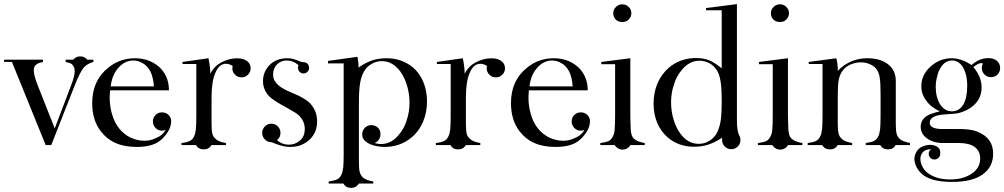

<svg xmlns="http://www.w3.org/2000/svg" viewBox="-21 -705 4880 933"><path d="M188 -415V-404Q165 -399 159 -394Q143 -385 143 -363Q143 -352 148 -332Q152 -315 166 -281L245 -81L324 -289Q342 -335 342 -358Q342 -382 327 -394Q321 -399 298 -404V-415H335Q348 -431 369 -431Q390 -431 403 -415H433V-404Q405 -396 389 -380Q368 -357 341 -287L228 0H201L37 -404H-1V-415Z M514 -266Q513 -254 512.5 -245Q512 -236 512 -231Q512 -188 524 -148Q536 -108 558 -81Q579 -54 612 -37Q647 -21 680 -21Q707 -21 730 -31Q742 -36 752 -41.5Q762 -47 770 -55Q779 -64 784 -74Q779 -72 775 -71Q771 -70 766 -70Q748 -70 735 -83Q722 -96 722 -115Q722 -134 735 -146.5Q748 -159 766 -159Q780 -159 791 -152Q811 -139 811 -115Q810 -86 792 -60Q774 -34 755 -20Q735 -5 707 2Q679 9 644 9Q583 9 541 -10Q499 -28 468 -68Q427 -122 427 -204Q427 -314 505 -376Q561 -422 636 -422Q674 -422 708 -408Q743 -392 764 -368Q800 -326 800 -266ZM727 -285Q725 -309 720.5 -327.5Q716 -346 709 -359Q695 -385 674 -397Q651 -411 627 -411Q585 -411 554 -375Q523 -340 517 -285Z M1001 -347Q1017 -377 1040 -393Q1053 -402 1071 -409.5Q1089 -417 1108 -420Q1127 -423 1145 -421Q1163 -419 1177 -410Q1197 -397 1197 -373Q1197 -355 1184 -342Q1171 -329 1153 -329Q1134 -329 1121 -342Q1108 -355 1108 -373Q1108 -378 1110 -384Q1094 -395 1077 -395Q1044 -395 1026 -352Q1007 -310 1007 -232V-141V-104Q1007 -87 1008 -75Q1009 -63 1011 -55Q1015 -40 1027 -30Q1041 -16 1077 -10V0H1007Q994 21 969 21Q943 21 932 0H861V-10Q888 -13 903 -21Q916 -27 923 -45Q928 -53 931 -78Q932 -89 932.5 -105.5Q933 -122 933 -144V-394H866V-404L992 -422Q1001 -378 1001 -347Z M1469 -399Q1481 -391 1481 -375Q1481 -364 1473 -356Q1465 -348 1454 -348Q1443 -348 1435 -356Q1427 -364 1427 -375Q1427 -383 1430 -388Q1404 -411 1372 -411Q1344 -411 1325 -392Q1306 -372 1306 -343Q1306 -322 1317.5 -306.5Q1329 -291 1347 -279.5Q1365 -268 1386.5 -259Q1408 -250 1428 -241Q1451 -230 1468.5 -217.5Q1486 -205 1497 -189Q1520 -157 1520 -115Q1520 -64 1487 -30Q1448 9 1389 9Q1373 9 1357 5.5Q1341 2 1324 -4Q1313 -9 1306.5 -11Q1300 -13 1298 -14Q1279 -14 1266 -27.5Q1253 -41 1253 -59Q1253 -77 1266 -90.5Q1279 -104 1297 -104Q1316 -104 1329 -91Q1342 -78 1342 -59Q1342 -38 1325 -24Q1350 -2 1382 -2Q1413 -2 1435 -21Q1460 -40 1460 -79Q1460 -102 1449 -121.5Q1438 -141 1418 -155Q1410 -160 1397.5 -167Q1385 -174 1368 -184Q1308 -216 1286 -238Q1257 -270 1257 -310Q1257 -354 1286 -386Q1320 -422 1375 -422Q1388 -422 1401.5 -419Q1415 -416 1438 -406Q1443 -404 1446 -403.5Q1449 -403 1452 -403Q1462 -403 1469 -399Z M1808 -90Q1828 -78 1828 -52Q1828 -38 1820 -26.5Q1812 -15 1799 -10Q1816 -5 1830 -5Q1883 -5 1920 -54Q1944 -82 1956 -123Q1969 -162 1969 -207Q1969 -248 1957 -289Q1945 -329 1924 -358Q1886 -408 1835 -408Q1808 -408 1786 -395Q1764 -384 1750 -361Q1735 -337 1729 -302Q1723 -267 1723 -203V49V83Q1723 100 1724 111.5Q1725 123 1727 131Q1731 146 1743 158Q1758 171 1793 177V187H1723Q1710 208 1685 208Q1660 208 1647 187H1576V177Q1608 172 1618 166Q1631 160 1639 142Q1642 137 1643.5 128Q1645 119 1647 108Q1648 97 1648.5 80.5Q1649 64 1649 43V-397H1573V-409L1716 -429Q1718 -417 1719.5 -406.5Q1721 -396 1721 -386V-377Q1758 -402 1789 -412Q1805 -417 1822 -419.5Q1839 -422 1858 -422Q1930 -422 1985 -378Q2018 -350 2036 -307Q2054 -263 2054 -213Q2054 -159 2035 -114Q2016 -68 1980 -38Q1924 9 1848 9Q1833 9 1814 6Q1795 3 1778.5 -4Q1762 -11 1750.5 -22.5Q1739 -34 1739 -52Q1739 -71 1752 -84Q1765 -97 1783 -97Q1797 -97 1808 -90Z M2237 -347Q2253 -377 2276 -393Q2289 -402 2307 -409.5Q2325 -417 2344 -420Q2363 -423 2381 -421Q2399 -419 2413 -410Q2433 -397 2433 -373Q2433 -355 2420 -342Q2407 -329 2389 -329Q2370 -329 2357 -342Q2344 -355 2344 -373Q2344 -378 2346 -384Q2330 -395 2313 -395Q2280 -395 2262 -352Q2243 -310 2243 -232V-141V-104Q2243 -87 2244 -75Q2245 -63 2247 -55Q2251 -40 2263 -30Q2277 -16 2313 -10V0H2243Q2230 21 2205 21Q2179 21 2168 0H2097V-10Q2124 -13 2139 -21Q2152 -27 2159 -45Q2164 -53 2167 -78Q2168 -89 2168.5 -105.5Q2169 -122 2169 -144V-394H2102V-404L2228 -422Q2237 -378 2237 -347Z M2549 -266Q2548 -254 2547.5 -245Q2547 -236 2547 -231Q2547 -188 2559 -148Q2571 -108 2593 -81Q2614 -54 2647 -37Q2682 -21 2715 -21Q2742 -21 2765 -31Q2777 -36 2787 -41.5Q2797 -47 2805 -55Q2814 -64 2819 -74Q2814 -72 2810 -71Q2806 -70 2801 -70Q2783 -70 2770 -83Q2757 -96 2757 -115Q2757 -134 2770 -146.5Q2783 -159 2801 -159Q2815 -159 2826 -152Q2846 -139 2846 -115Q2845 -86 2827 -60Q2809 -34 2790 -20Q2770 -5 2742 2Q2714 9 2679 9Q2618 9 2576 -10Q2534 -28 2503 -68Q2462 -122 2462 -204Q2462 -314 2540 -376Q2596 -422 2671 -422Q2709 -422 2743 -408Q2778 -392 2799 -368Q2835 -326 2835 -266ZM2762 -285Q2760 -309 2755.5 -327.5Q2751 -346 2744 -359Q2730 -385 2709 -397Q2686 -411 2662 -411Q2620 -411 2589 -375Q2558 -340 2552 -285Z M3003 -598Q2984 -598 2971 -610Q2959 -623 2959 -641Q2959 -659 2972 -671Q2984 -684 3003 -684Q3022 -684 3034 -671Q3047 -659 3047 -641Q3047 -623 3034 -610Q3022 -598 3003 -598ZM3042 -422V-140L3043 -103Q3043 -68 3047 -55Q3050 -39 3062 -29Q3077 -16 3112 -10V0H3042Q3037 10 3026.5 16Q3016 22 3004 22Q2992 22 2982 16Q2972 10 2966 0H2896V-10Q2922 -13 2938 -20Q2951 -28 2958 -44Q2965 -57 2966 -78Q2967 -89 2967.5 -105.5Q2968 -122 2968 -144V-393H2901V-394V-404Z M3486 -211Q3486 -280 3480 -313Q3474 -348 3459 -369Q3445 -388 3424 -399Q3400 -410 3379 -410Q3326 -410 3289 -361Q3265 -333 3253 -291Q3240 -252 3240 -208Q3240 -165 3252 -125Q3264 -84 3285 -56Q3321 -6 3375 -6Q3401 -6 3423 -19Q3444 -30 3460 -54Q3474 -80 3480 -112Q3486 -146 3486 -211ZM3488 -36Q3454 -13 3420 -2Q3390 8 3351 8Q3278 8 3225 -36Q3192 -64 3173 -107Q3155 -150 3155 -201Q3155 -256 3174 -300Q3193 -344 3229 -376Q3285 -423 3361 -423Q3397 -423 3425 -412Q3452 -401 3486 -373V-655H3411H3410V-666L3560 -685V-119Q3560 -69 3571 -47Q3577 -38 3577 -24Q3577 -6 3564 7Q3551 20 3533 20Q3514 20 3501 7Q3488 -6 3488 -24Z M3769 -598Q3750 -598 3737 -610Q3725 -623 3725 -641Q3725 -659 3738 -671Q3750 -684 3769 -684Q3788 -684 3800 -671Q3813 -659 3813 -641Q3813 -623 3800 -610Q3788 -598 3769 -598ZM3808 -422V-140L3809 -103Q3809 -68 3813 -55Q3816 -39 3828 -29Q3843 -16 3878 -10V0H3808Q3803 10 3792.5 16Q3782 22 3770 22Q3758 22 3748 16Q3738 10 3732 0H3662V-10Q3688 -13 3704 -20Q3717 -28 3724 -44Q3731 -57 3732 -78Q3733 -89 3733.5 -105.5Q3734 -122 3734 -144V-393H3667V-394V-404Z M4050 0Q4037 21 4012 21Q3987 21 3974 0H3904V-10Q3918 -12 3928.5 -14.5Q3939 -17 3946 -21Q3959 -29 3966 -45Q3969 -50 3970.5 -59Q3972 -68 3974 -79Q3975 -90 3975.5 -106Q3976 -122 3976 -144V-394H3909V-404L4043 -422Q4050 -395 4050 -369V-361Q4110 -422 4194 -422Q4256 -422 4294 -393Q4332 -364 4332 -311V-104Q4332 -69 4336 -56Q4339 -41 4351 -30Q4363 -18 4401 -10V0H4331Q4320 21 4294 21Q4269 21 4256 0H4186V-10Q4200 -12 4210.5 -14.5Q4221 -17 4228 -21Q4241 -29 4248 -45Q4251 -51 4252.5 -59.5Q4254 -68 4256 -79Q4257 -90 4257.5 -106.5Q4258 -123 4258 -144V-248Q4258 -303 4254 -326Q4251 -350 4240 -366Q4229 -383 4208 -392Q4188 -402 4162 -402Q4136 -402 4111 -391Q4088 -381 4074 -362Q4060 -344 4055 -318Q4052 -305 4051 -285Q4050 -265 4050 -236V-140V-104Q4050 -87 4051 -75.5Q4052 -64 4054 -56Q4058 -40 4070 -30Q4082 -17 4120 -10V0H4050Z M4526 -283Q4526 -232 4548 -197Q4570 -164 4605 -164Q4640 -164 4660 -197Q4679 -229 4679 -288Q4679 -348 4654 -385Q4634 -411 4606 -411Q4571 -411 4550 -376Q4539 -361 4533 -333Q4526 -309 4526 -283ZM4548 42Q4548 54 4539.5 62Q4531 70 4520 70Q4508 70 4500 62Q4492 54 4492 42Q4492 29 4504 20Q4476 20 4463.5 34.5Q4451 49 4451.5 68.5Q4452 88 4463.5 108.5Q4475 129 4495 141Q4535 167 4596 167Q4661 167 4702 138Q4742 111 4742 65Q4742 29 4715 9Q4689 -10 4639 -10H4561Q4514 -10 4483 -33Q4453 -55 4453 -89Q4453 -123 4485 -143Q4501 -153 4546 -164Q4502 -184 4480 -216Q4456 -247 4456 -286Q4456 -336 4493 -374Q4514 -396 4544 -410Q4572 -422 4604 -422Q4650 -422 4700 -389Q4723 -408 4741 -415Q4758 -422 4781.5 -422.5Q4805 -423 4820 -412Q4839 -398 4839 -375Q4839 -356 4826.5 -343Q4814 -330 4795 -330Q4776 -330 4763 -343Q4750 -356 4750 -375Q4750 -387 4756 -396Q4745 -401 4731.5 -394Q4718 -387 4709 -379Q4749 -332 4749 -280Q4749 -216 4692 -179Q4678 -170 4663 -164Q4648 -158 4631 -154Q4626 -153 4610.5 -152Q4595 -151 4569 -149Q4497 -144 4497 -109Q4497 -78 4558 -78H4639Q4683 -78 4711 -71Q4739 -63 4762 -47Q4805 -16 4805 42Q4805 106 4755 142Q4705 179 4605 179Q4497 179 4454 136Q4429 111 4423.5 79.5Q4418 48 4441 21Q4450 11 4468 4.5Q4486 -2 4503.5 -1Q4521 0 4534.5 9Q4548 18 4548 37Z"/></svg>

Font: Wachinanga
Style: Regular
Weight: 400
Designer: deFharo
Foundry: deFharo
Version: Wachinanga: Version 2.001 2013